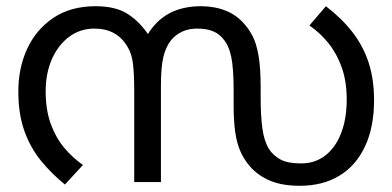

<svg xmlns="http://www.w3.org/2000/svg" viewBox="-20 -586 1263 618"><path d="M627 -566Q671 -566 707 -551.5Q743 -537 768 -507Q782 -491 793.5 -469Q805 -447 812 -408Q819 -369 819 -303V-269Q819 -214 824.5 -173Q830 -132 846 -106Q860 -85 883 -72.5Q906 -60 949 -60Q994 -60 1027 -85.5Q1060 -111 1078 -157.5Q1096 -204 1096 -266Q1096 -323 1080.5 -367.5Q1065 -412 1038 -446Q1011 -480 976 -504L1029 -566Q1080 -527 1114.5 -482.5Q1149 -438 1166.5 -384.5Q1184 -331 1184 -263Q1184 -177 1155 -115Q1126 -53 1072.5 -20.5Q1019 12 945 12Q888 12 849 -4.5Q810 -21 784 -51Q765 -73 753.5 -99.5Q742 -126 737 -161.5Q732 -197 732 -246V-295Q732 -365 724.5 -402Q717 -439 699 -460Q686 -477 665.5 -485.5Q645 -494 615 -494Q587 -494 566 -484Q545 -474 531 -457Q514 -436 506 -403.5Q498 -371 498 -309V0H412V-292Q412 -348 408 -381Q404 -414 390 -436Q373 -465 346.5 -479.5Q320 -494 284 -494Q238 -494 202.5 -467.5Q167 -441 147 -395.5Q127 -350 127 -292Q127 -232 143.5 -187Q160 -142 187 -110Q214 -78 247 -55L189 8Q146 -27 112 -68.5Q78 -110 58.5 -164.5Q39 -219 39 -292Q39 -368 68 -430Q97 -492 152.5 -529Q208 -566 288 -566Q353 -566 392 -540.5Q431 -515 459 -472L454 -473Q482 -520 525 -543Q568 -566 627 -566Z"/></svg>

Font: umalayalam85
Style: Book
Weight: 400
Designer: Jelle Bosma - Monotype Design Team
Foundry: Monotype Imaging Inc.
Version: Version 2.003